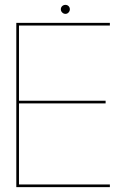

<svg xmlns="http://www.w3.org/2000/svg" viewBox="-20 -769 536 789"><path d="M47 0H431.5V-11H58V-344H414V-355H58V-664H431.5V-675H47ZM249 -712Q256.5 -712 261.8 -717.8Q267 -723.5 267 -731Q267 -738.5 261.8 -743.8Q256.5 -749 249 -749Q241 -749 235.5 -743.8Q230 -738.5 230 -731Q230 -723 235.8 -717.5Q241.5 -712 249 -712Z"/></svg>

Font: Anybody Thin
Style: Regular
Weight: 100
Designer: Tyler Finck
Foundry: Etcetera Type Company
Version: Version 1.114;gftools[0.9.25]